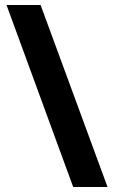

<svg xmlns="http://www.w3.org/2000/svg" viewBox="-20 -740 455 766"><path d="M142 -720 409 6H272L6 -720Z"/></svg>

Font: Noto Sans Cherokee
Style: Bold
Weight: 700
Designer: Monotype Design Team
Foundry: Monotype Imaging Inc.
Version: Version 2.001; ttfautohint (v1.8.4.7-5d5b)